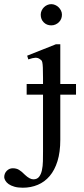

<svg xmlns="http://www.w3.org/2000/svg" viewBox="-97 -669 395 906"><path d="M187.5 -222.2V-9.3Q187.5 48.8 174.3 91.3Q161.1 133.8 137.5 161.6Q113.8 189.5 81.3 203.1Q48.8 216.8 10.7 216.8Q-12.7 216.8 -29.3 211.9Q-45.9 207 -56.2 199.7Q-66.4 192.4 -71.5 183.6Q-76.7 174.8 -77.1 167.5Q-77.1 149.4 -65.2 137.2Q-53.2 125 -36.6 125Q-19.5 125 -7.1 132.6Q5.4 140.1 21 156.2Q43.5 177.2 60.5 177.2Q78.1 177.2 87.4 165.3Q96.7 153.3 100.8 134.3Q105 115.2 105.5 92Q106 68.8 106 45.9V-222.2H28.8V-272.5H106V-301.3Q106 -333 105.2 -349.6Q104.5 -366.2 102.8 -374Q101.1 -381.8 98.4 -384.3Q95.7 -386.7 91.8 -389.6Q82 -397 69.8 -396.5Q57.6 -396 36.6 -388.7L31.2 -406.2L166.5 -460H187.5V-272.5H261.7V-222.2ZM195.3 -599.6Q195.3 -589.4 191.7 -580.3Q188 -571.3 181.2 -564.5Q174.3 -557.6 165 -553.5Q155.8 -549.3 145 -549.3Q123.5 -549.3 109.4 -563.5Q95.2 -577.6 95.2 -599.6Q95.2 -609.9 99.4 -618.9Q103.5 -627.9 110.4 -634.8Q117.2 -641.6 126.2 -645.5Q135.3 -649.4 145 -649.4Q154.3 -649.4 163.3 -645.5Q172.4 -641.6 179.4 -634.8Q186.5 -627.9 190.9 -618.9Q195.3 -609.9 195.3 -599.6Z"/></svg>

Font: Doulos SIL Compact
Style: Regular
Weight: 400
Designer: Walt Agee, Victor Gaultney, Peter Martin, Debbi Hosken
Foundry: SIL International
Version: Version 4.110; 2011; Maintenance release ; LnSpcTght